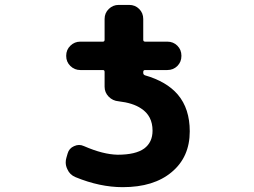

<svg xmlns="http://www.w3.org/2000/svg" viewBox="-20 -776 1040 786"><path d="M482.4 -9.8Q388.7 -9.8 289.1 -50.8Q265.6 -60.5 255.9 -83Q249 -96.7 249 -111.3Q249 -121.1 252 -130.9L256.8 -147.5Q262.7 -168.9 283.2 -177.7Q293.9 -182.6 303.7 -182.6Q313.5 -182.6 324.2 -177.7Q402.3 -143.6 461.9 -142.6Q535.2 -142.6 570.3 -168Q604.5 -193.4 604.5 -241.2Q604.5 -301.8 557.6 -332Q524.4 -354.5 465.8 -361.3Q441.4 -363.3 424.8 -380.4Q408.2 -397.5 408.2 -420.9V-481.4Q408.2 -489.3 401.4 -489.3H308.6Q285.2 -489.3 268.1 -505.9Q251 -522.5 251 -546.9V-547.9Q251 -572.3 268.1 -588.9Q285.2 -605.5 308.6 -605.5H401.4Q408.2 -605.5 408.2 -613.3V-698.2Q408.2 -722.7 425.3 -739.3Q442.4 -755.9 465.8 -755.9H508.8Q533.2 -755.9 549.8 -739.3Q566.4 -722.7 566.4 -698.2V-613.3Q566.4 -605.5 574.2 -605.5H665Q689.5 -605.5 706.1 -588.9Q722.7 -572.3 722.7 -547.9V-546.9Q722.7 -522.5 706.1 -505.9Q689.5 -489.3 665 -489.3H574.2Q566.4 -489.3 566.4 -481.4V-477.5Q566.4 -470.7 573.2 -467.8Q662.1 -442.4 708 -388.7Q756.8 -331.1 756.8 -238.3Q756.8 -132.8 682.6 -71.3Q609.4 -9.8 482.4 -9.8Z"/></svg>

Font: Rounded Mgen+ 1m bold
Style: Bold
Weight: 700
Designer: [Source Han Sans]
Ryoko NISHIZUKA  (kana & ideographs); Paul D. Hunt (Latin, Greek & Cyrillic); Wenlong ZHANG  (bopomofo
Version: Version 1.059.20150602